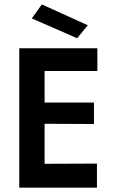

<svg xmlns="http://www.w3.org/2000/svg" viewBox="-20 -861 528 881"><path d="M184.6 -390.6H411.1V-292L184.6 -293V-109.4L424.8 -110.4V0H68.4V-639.6H426.8V-535.2H184.6ZM334 -685.5 126 -776.4 171.9 -840.8 382.8 -745.1Z"/></svg>

Font: Puritan
Style: Bold
Weight: 700
Version: 2.1